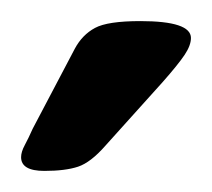

<svg xmlns="http://www.w3.org/2000/svg" viewBox="-20 -738 201 182"><path d="M22 -576Q0 -576 0 -589Q0 -594 3.5 -600.5Q7 -607 11 -616L51 -692Q58 -705 70 -711.5Q82 -718 113 -718Q161 -718 161 -702Q161 -695 155 -686Q149 -677 134 -660L80 -600Q66 -584 54 -580Q42 -576 22 -576Z"/></svg>

Font: Asap Expanded
Style: Regular
Weight: 400
Width: 7
Designer: Pablo Cosgaya
Foundry: Omnibus-Type
Version: Version 3.001; ttfautohint (v1.8.4.7-5d5b)